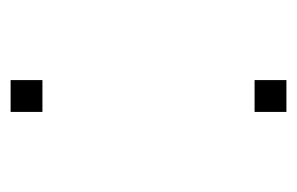

<svg xmlns="http://www.w3.org/2000/svg" viewBox="-119 -441 560 362"><g transform="rotate(-90 161.0 -260.0)"><path d="M131 -460V-520H191V-460ZM131 0V-60H191V0Z"/></g></svg>

Font: M PLUS 1 Thin
Style: Regular
Weight: 100
Designer: Coji Morishita
Foundry: UNDERFOREST DESIGN
Version: Version 1.001